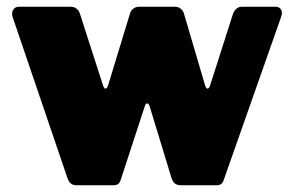

<svg xmlns="http://www.w3.org/2000/svg" viewBox="-20 -550 872 570"><path d="M817 -511Q817 -507 815 -501L645 -18Q642 -8 637 -4Q632 0 622 0H518Q506 0 499.5 -5Q493 -10 489 -22L425 -232Q422 -243 417 -243Q412 -243 409 -232L339 -18Q336 -8 331 -4Q326 0 315 0H208Q197 0 190.5 -5Q184 -10 180 -22L17 -501Q16 -504 16 -509Q16 -518 21.5 -524Q27 -530 36 -530H191Q200 -530 207.5 -524Q215 -518 217 -510L286 -296Q289 -287 293 -287Q298 -287 301 -297L366 -510Q368 -518 375.5 -524Q383 -530 392 -530H501Q509 -530 516.5 -524Q524 -518 526 -510L589 -296Q592 -287 596 -287Q601 -287 604 -297L672 -510Q681 -530 698 -530H798Q807 -530 812 -524.5Q817 -519 817 -511Z"/></svg>

Font: Libre Franklin Black
Style: Regular
Weight: 900
Designer: Pablo Impallari, Rodrigo Fuenzalida
Foundry: Impallari Type
Version: Version 1.002; ttfautohint (v1.5)